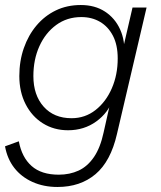

<svg xmlns="http://www.w3.org/2000/svg" viewBox="-26 -530 643 765"><path d="M203 215Q148 215 103.5 195Q59 175 31 139Q3 103 -6 53L49 33Q61 97 100 131.5Q139 166 208 166Q252 166 287.5 149.5Q323 133 348.5 95.5Q374 58 387 -3L417 -137L424 -135Q406 -81 357.5 -46Q309 -11 245 -11Q189 -11 145 -38.5Q101 -66 76 -115Q51 -164 51 -227Q51 -287 69 -338.5Q87 -390 119.5 -428.5Q152 -467 196.5 -488.5Q241 -510 296 -510Q352 -510 392 -484Q432 -458 452.5 -413Q473 -368 469 -310H458L502 -500H558L440 4Q415 113 354.5 164Q294 215 203 215ZM259 -59Q313 -59 354.5 -91.5Q396 -124 419.5 -178Q443 -232 443 -297Q443 -351 424 -387.5Q405 -424 372.5 -443Q340 -462 298 -462Q241 -462 198 -430.5Q155 -399 131 -346Q107 -293 107 -227Q107 -151 148 -105Q189 -59 259 -59Z"/></svg>

Font: Kantumruy Pro Light
Style: Italic
Weight: 300
Italic angle: -13°
Version: Version 1.002